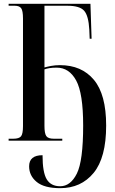

<svg xmlns="http://www.w3.org/2000/svg" viewBox="-20 -734 600 1002"><path d="M294 248Q403 248 468.5 168.5Q534 89 534 -79Q534 -241 470 -317.5Q406 -394 293 -394Q268 -394 247 -390Q226 -386 212 -382V-704H332Q396 -704 419 -678Q442 -652 446 -580L448 -532H458L452 -714H25V-704H57Q81 -704 90.5 -691Q100 -678 100 -637V-76Q100 -36 90 -23Q80 -10 49 -10H25V0H305V-10H261Q231 -10 221.5 -24Q212 -38 212 -77V-372Q223 -376 238.5 -378.5Q254 -381 276 -381Q341 -381 377.5 -314Q414 -247 414 -79Q414 106 381 172Q348 238 294 238Q246 238 224 202Q202 166 202 76Q132 76 132 134Q132 183 171.5 215.5Q211 248 294 248Z"/></svg>

Font: Noto Serif Display Condensed Semi
Style: Regular
Weight: 600
Width: 3
Designer: Monotype Design Team
Foundry: Monotype Imaging Inc.
Version: Version 1.900